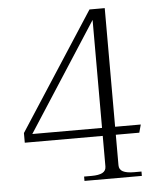

<svg xmlns="http://www.w3.org/2000/svg" viewBox="-51 -745 651 790"><g transform="rotate(-5 274.5 -350.5)"><path d="M266 -18H297Q327 -18 342 -26Q357 -34 357 -52V-178H35V-218L348 -701H411V-211H517L508 -178H411V-52Q411 -34 426.5 -26Q442 -18 472 -18H503V0H266ZM357 -211V-657L69 -211Z"/></g></svg>

Font: Taviraj ExtraLight
Style: Regular
Weight: 275
Designer: Katatrad Team
Foundry: CadsonDemak
Version: Version 1.001